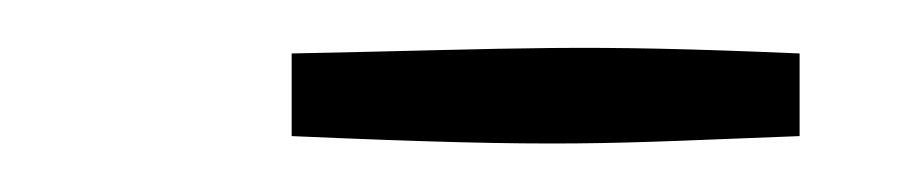

<svg xmlns="http://www.w3.org/2000/svg" viewBox="-20 -262 370 79"><path d="M309 -240C216 -244 199 -242 100 -240V-206C214 -201 229 -203 309 -206Z"/></svg>

Font: Clicker Script
Style: Regular
Weight: 400
Designer: Astigmatic (AOETI)
Foundry: Astigmatic (AOETI)
Version: Version 1.000